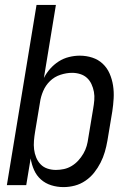

<svg xmlns="http://www.w3.org/2000/svg" viewBox="-20 -755 540 783"><path d="M239 8Q213 8 189 0.5Q165 -7 147 -23Q129 -39 119 -61.5Q109 -84 105 -109L87 0H8L129 -735H208L159 -437Q169 -457 184.5 -474.5Q200 -492 219.5 -504.5Q239 -517 261.5 -522.5Q284 -528 305 -528Q332 -528 356.5 -520Q381 -512 399 -495Q417 -478 427 -455Q437 -432 441 -406.5Q445 -381 443.5 -354Q442 -327 438 -301L418 -181Q414 -158 407.5 -135.5Q401 -113 390 -91.5Q379 -70 364 -51Q349 -32 328.5 -18Q308 -4 285 2Q262 8 239 8ZM208 -62Q224 -62 240.5 -65.5Q257 -69 272 -78Q287 -87 299 -100Q311 -113 320 -128.5Q329 -144 333.5 -160Q338 -176 340 -192L360 -312Q363 -329 364.5 -346.5Q366 -364 363 -380.5Q360 -397 353 -412Q346 -427 334.5 -437.5Q323 -448 307 -453Q291 -458 274 -458Q251 -458 226.5 -450Q202 -442 184 -424.5Q166 -407 156 -383.5Q146 -360 143 -337L123 -217Q120 -199 118.5 -181Q117 -163 119 -146Q121 -129 127.5 -113Q134 -97 145.5 -85Q157 -73 173.5 -67.5Q190 -62 208 -62Z"/></svg>

Font: Iosevka Term Curly Oblique
Style: Regular
Weight: 400
Italic angle: -9°
Designer: Belleve Invis
Foundry: Belleve Invis
Version: Version 32.3.0